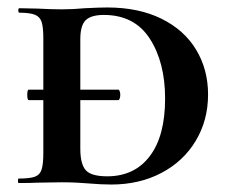

<svg xmlns="http://www.w3.org/2000/svg" viewBox="-20 -490 607 514"><path d="M53 -236Q53 -250 57 -250H297Q299 -250 300.5 -245.5Q302 -241 302 -236Q302 -231 300.5 -226.5Q299 -222 297 -222H57Q53 -222 53 -236ZM216 1Q204 0 186 -1Q168 -2 145 -2L80 -1Q62 0 30 0Q28 0 28 -6Q28 -12 30 -12Q60 -12 73.5 -17Q87 -22 91.5 -36.5Q96 -51 96 -81V-387Q96 -417 91.5 -431Q87 -445 73.5 -450.5Q60 -456 32 -456Q29 -456 29 -462Q29 -468 32 -468L80 -467Q120 -465 145 -465Q176 -465 207 -468Q247 -470 267 -470Q351 -470 412 -440Q473 -410 505 -357Q537 -304 537 -237Q537 -168 504 -113Q471 -58 412 -27Q353 4 278 4Q251 4 216 1ZM422 -226Q422 -323 381 -386.5Q340 -450 258 -450Q224 -450 209.5 -436Q195 -422 195 -385V-92Q195 -51 209.5 -34.5Q224 -18 267 -18Q340 -18 381 -72Q422 -126 422 -226Z"/></svg>

Font: Cormorant Unicase
Style: Bold
Weight: 700
Designer: Christian Thalmann (Catharsis Fonts)
Foundry: Catharsis Fonts
Version: Version 4.000